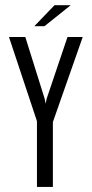

<svg xmlns="http://www.w3.org/2000/svg" viewBox="-20 -737 362 757"><path d="M125.7 0V-259.2L15.4 -591H79.8L156 -348.1L160 -328.1L164 -348.1L246.1 -591H306.1L188.5 -255.9V0ZM115.2 -633.6 195 -716.6H259L155.3 -633.6Z"/></svg>

Font: Alumni Sans Thin
Style: Regular
Weight: 100
Designer: Robert E. Leuschke
Foundry: Robert E. Leuschke
Version: Version 1.018